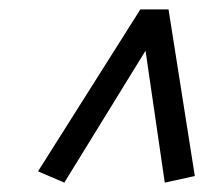

<svg xmlns="http://www.w3.org/2000/svg" viewBox="-20 -707 460 409"><path d="M117 -318 61 -342 279 -687H339L395 -332L331 -318L290 -599Z"/></svg>

Font: Ubuntu Sans Condensed
Style: Italic
Weight: 400
Width: 3
Italic angle: -13.5°
Designer: Dalton Maag Ltd
Foundry: Dalton Maag Ltd
Version: Version 1.006; ttfautohint (v1.8.4.7-5d5b)